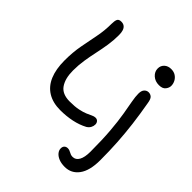

<svg xmlns="http://www.w3.org/2000/svg" viewBox="-261 -883 1304 1304"><g transform="rotate(45 391.0 -231.0)"><path d="M287 9Q216 9 167 -21Q118 -51 93.5 -109Q69 -167 69 -251Q69 -329 81.5 -396Q94 -463 106.5 -525.5Q119 -588 119 -652Q119 -680 125.5 -695Q132 -710 156 -710Q174 -710 186 -701Q198 -692 203.5 -675Q209 -658 209 -634Q209 -583 201.5 -535Q194 -487 183.5 -439Q173 -391 165.5 -342.5Q158 -294 158 -243Q158 -167 188.5 -122.5Q219 -78 291 -78Q341 -78 374 -85Q407 -92 428.5 -101Q450 -110 465 -117.5Q480 -125 493 -125Q508 -125 516.5 -115Q525 -105 525 -91Q525 -75 517 -60.5Q509 -46 493 -36Q450 -13 397.5 -2Q345 9 287 9ZM581 260Q547 260 523 250Q499 240 486 224Q473 208 473 190Q473 173 482.5 164Q492 155 507 155Q515 155 522.5 157.5Q530 160 537 164Q544 168 552 171Q560 174 571 174Q600 174 616 145.5Q632 117 632 63Q632 -52 625 -135.5Q618 -219 608 -277.5Q598 -336 590.5 -376.5Q583 -417 583 -446Q583 -475 596 -488.5Q609 -502 626 -502Q644 -502 656.5 -490.5Q669 -479 674 -444Q690 -354 700 -273.5Q710 -193 715 -112.5Q720 -32 720 56Q720 157 682 208.5Q644 260 581 260ZM641 -585Q604 -585 579.5 -607Q555 -629 555 -660Q555 -687 574 -704.5Q593 -722 623 -722Q649 -722 667 -710Q685 -698 694.5 -679.5Q704 -661 704 -641Q704 -622 689.5 -603.5Q675 -585 641 -585Z"/></g></svg>

Font: Shantell Sans
Style: Regular
Weight: 400
Designer: Stephen Nixon, Anya Danilova, Shantell Martin
Foundry: Arrow Type
Version: Version 1.008;[ac192a2d6]